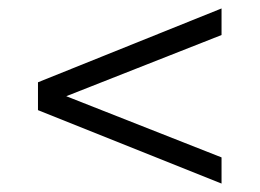

<svg xmlns="http://www.w3.org/2000/svg" viewBox="-20 -578 615 455"><path d="M70 -317 505 -143V-205L137 -350L505 -495V-558L70 -383Z"/></svg>

Font: Malon Grotesk
Style: Regular
Weight: 400
Designer: Julieta Ulanovsky
Foundry: Julieta Ulanovsky
Version: Version 7.200